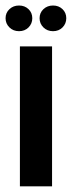

<svg xmlns="http://www.w3.org/2000/svg" viewBox="-33 -659 255 679"><path d="M37.4 0V-495H151.1V0ZM34.3 -548.7Q14 -548.7 0.4 -562Q-13.3 -575.4 -13.3 -594.6Q-13.3 -613.8 0.4 -626.6Q14 -639.5 34.3 -639.5Q54.5 -639.5 67.9 -626.6Q81.2 -613.8 81.2 -594.6Q81.2 -575.4 67.9 -562Q54.5 -548.7 34.3 -548.7ZM154.5 -548.7Q134.3 -548.7 120.6 -562Q107 -575.4 107 -594.6Q107 -613.8 120.6 -626.6Q134.3 -639.5 154.5 -639.5Q174.8 -639.5 188.1 -626.6Q201.4 -613.8 201.4 -594.6Q201.4 -575.4 188.1 -562Q174.8 -548.7 154.5 -548.7Z"/></svg>

Font: Alumni Sans SC Thin
Style: Regular
Weight: 100
Designer: Robert E. Leuschke
Foundry: Robert E. Leuschke
Version: Version 1.018